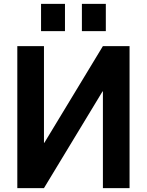

<svg xmlns="http://www.w3.org/2000/svg" viewBox="-20 -967 755 987"><path d="M401 -807V-947H524V-807ZM191 -807V-947H314V-807ZM646 0H509V-497H507L206 0H69V-730H206V-233H208L509 -730H646Z"/></svg>

Font: M PLUS 1p
Style: Bold
Weight: 700
Version: Version 1.062